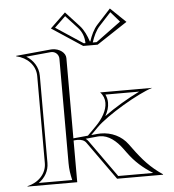

<svg xmlns="http://www.w3.org/2000/svg" viewBox="-54 -828 794 878"><g transform="rotate(-5 342.5 -389.0)"><path d="M378.6 -636.4C369.9 -662.6 358 -690.1 338.5 -711.2L276.6 -778.4L206.3 -710.9L346.6 -618.4H412.8L553 -710.9L482.8 -778.4L420.9 -711.2C401.4 -690.1 389.4 -662.6 380.8 -636.4ZM409.2 -630.4H391.4L392.2 -632.7C400.6 -658.2 412.1 -684 429.7 -703.1L483.3 -761.3L523.9 -714.7ZM350.2 -630.4 225.5 -712.7 276 -761.3 329.7 -703.1C348.6 -682.6 357.3 -658.5 357.9 -630.4ZM125 -100C125 -51 87 -13 37 -2V0H265V-191.5L273.5 -192.3C276.7 -192.6 279.9 -192.8 283 -192.8C299.9 -192.8 315 -187.9 323.3 -175.1L448 0H659V-2C604 -39 569 -78 529 -133L515 -152C486.1 -191.7 440.1 -212.7 391.6 -212.7C386.4 -212.7 381.2 -212.5 376 -212L347.7 -209.3L380.1 -242C431.1 -293.4 578 -380 644 -400H405C419 -385.4 425 -368.4 425 -350.6C425 -316.6 403 -279.3 372.6 -248.6L332.1 -207.8L265 -201.4V-570C265 -594 237.7 -615.5 203.6 -615.5C200.8 -615.5 197.9 -615.3 195 -615L37 -600V-598C87 -587 125 -549 125 -500ZM243 -12H89.5C118.6 -32.7 137 -63.3 137 -100V-500C137 -539.9 114.3 -572.9 83 -592.3L196.2 -603.1C197.4 -603.2 198.5 -603.2 199.7 -603.2C217.7 -603.2 233 -588.4 233 -570V-90C233 -62.3 236.7 -39 243 -12ZM419.4 -290.1C431.2 -311.4 437 -329.7 437 -350.6C437 -363.5 434 -376.2 428.2 -388H583.2C530.8 -362.8 467 -324.8 419.4 -290.1ZM320.7 -194.6 377.1 -200.1C379.9 -200.3 382.7 -200.5 385.5 -200.5C426.2 -200.5 461.2 -171.5 489.3 -133L503.2 -114C534.6 -70.9 569.4 -40.5 614.7 -12H454.2L333.2 -181.9C330.2 -186.5 325.4 -191.3 320.7 -194.6Z"/></g></svg>

Font: SortefaxS01
Style: Medium
Weight: 500
Designer: gluk
Foundry: gluk
Version: Version 0.261